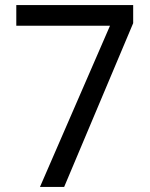

<svg xmlns="http://www.w3.org/2000/svg" viewBox="-20 -734 591 754"><path d="M412 -633 137 0H232L503 -643V-714H44V-633Z"/></svg>

Font: Noto Sans Bengali
Style: Regular
Weight: 400
Designer: Jelle Bosma - Monotype Design Team
Foundry: Monotype Imaging Inc.
Version: Version 2.003